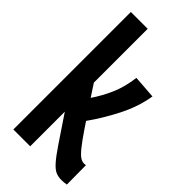

<svg xmlns="http://www.w3.org/2000/svg" viewBox="-237 -793 855 855"><g transform="rotate(45 190.5 -366.0)"><path d="M346 8Q326 8 310 1Q294 -6 274.5 -28Q255 -50 226 -93L142 -218V0H36V-740H142V-401L180 -343Q210 -387 231.5 -436.5Q253 -486 261 -550L370 -542Q358 -467 320.5 -393Q283 -319 238 -256L256 -229Q289 -180 309 -155.5Q329 -131 341.5 -123Q354 -115 366 -115Q369 -115 371.5 -115.5Q374 -116 377 -116L378 5Q364 8 346 8Z"/></g></svg>

Font: Georama Condensed SemiBold
Style: Regular
Weight: 600
Width: 3
Designer: Jean-Baptiste Levee
Foundry: Production Type
Version: Version 1.000